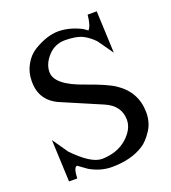

<svg xmlns="http://www.w3.org/2000/svg" viewBox="-141 -873 883 992"><g transform="rotate(-20 300.0 -376.5)"><path d="M408 -706Q346 -738 283 -739Q220 -739 147 -695Q111 -673 89 -633Q66 -593 66 -544V-540Q66 -436 162 -394Q270 -347 377 -302Q460 -267 460 -188Q460 -137 409 -91Q357 -45 276 -42Q273 -42 270 -42Q211 -42 119 -137L60 -222L70 9H115Q118 -54 137 -53L184 -19Q243 15 304 15Q412 15 482 -31Q510 -49 539 -92Q567 -134 567 -189Q567 -302 471 -366Q430 -394 319 -433Q168 -485 168 -556Q168 -602 206 -643Q243 -684 301 -684Q359 -683 391 -669Q422 -655 455 -622L515 -537L505 -768H455Q449 -707 431 -690Z"/></g></svg>

Font: Sawarabi Mincho
Style: Regular
Weight: 400
Version: Version 1.082; ttfautohint (v1.8.4.7-5d5b)